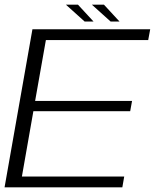

<svg xmlns="http://www.w3.org/2000/svg" viewBox="-24 -800 668 820"><path d="M-4.5 0H498.5L506.5 -46H69.5L118.5 -325H532L540 -369H126L172 -629H609L617.5 -675H114.5ZM448.5 -708H486.5L420 -780H368.5ZM337.5 -708H375.5L309 -780H257.5Z"/></svg>

Font: Anybody SemiExpanded Light
Style: Italic
Weight: 300
Width: 6
Italic angle: -10°
Version: Version 1.113;gftools[0.9.25]